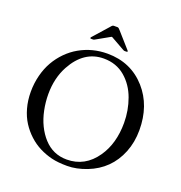

<svg xmlns="http://www.w3.org/2000/svg" viewBox="-149 -970 1051 1113"><g transform="rotate(20 376.0 -414.0)"><path d="M266.8 -726.1Q260 -726.1 260 -728.9Q260 -731.7 261 -733.3Q262 -734.9 263.5 -736.5Q265.1 -738 265.9 -739L345 -828.1Q346.7 -830.1 349.1 -832.9Q351.6 -835.7 352.5 -836.7Q357.9 -842 363 -842H387Q394 -842 405 -828.1L483.9 -739Q490 -732.9 490 -729.5Q490 -726.1 482.9 -726.1H470.9Q467.8 -726.1 458 -731.9L377.9 -777.1Q375 -778.6 372.1 -777.1L292 -731.9Q282.2 -726.1 279.1 -726.1ZM213.4 -633.3Q292 -678 385 -678Q530.3 -678 622.6 -574.2Q710 -475.3 710 -324Q710 -249.3 684.7 -186.2Q659.4 -123 614.7 -79.1Q570.1 -35.2 507 -10.6Q443.8 13.9 386.7 13.9Q329.6 13.9 289.9 4.2Q250.2 -5.6 213.6 -24Q177 -42.5 145.8 -71.2Q114.5 -99.9 91.3 -135.9Q68.1 -171.9 55.1 -218.6Q42 -265.4 42 -318.5Q42 -371.6 54.6 -420.4Q67.1 -469.2 89.6 -508.4Q112.1 -547.6 143.8 -579.7Q175.5 -611.8 213.4 -633.3ZM142.1 -340.8Q142.1 -291.5 152.1 -242.6Q162.1 -193.6 181.9 -153.2Q201.7 -112.8 229 -83Q286.4 -20 371.1 -20Q483.9 -20 552.2 -119.1Q612.1 -205.6 612.1 -333Q612.1 -410.2 586.2 -481.2Q560.5 -551.8 507.6 -597.2Q452.9 -644 375 -644Q253.2 -644 183.6 -516.1Q142.1 -439.7 142.1 -340.8Z"/></g></svg>

Font: Fanwood Text
Style: Regular
Weight: 400
Version: Version 1.1001